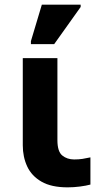

<svg xmlns="http://www.w3.org/2000/svg" viewBox="-20 -796 441 826"><path d="M271 10Q201 10 158.5 -14.5Q116 -39 97 -80Q78 -121 78 -171V-546H227V-193Q227 -144 248 -127Q269 -110 299 -110Q319 -110 335 -112.5Q351 -115 369 -119V-2Q351 3 324 6.5Q297 10 271 10ZM113 -606V-619L160 -776H327V-766L213 -606Z"/></svg>

Font: RS Noto Sans
Style: Bold
Weight: 700
Designer: Monotype Design Team
Foundry: Monotype Imaging Inc.
Version: Version 3.10